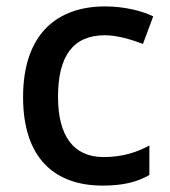

<svg xmlns="http://www.w3.org/2000/svg" viewBox="-20 -569 530 599"><path d="M300 10C365 10 407 -1 446 -23V-115C407 -94 362 -79 303 -79C210 -79 161 -144 161 -267C161 -394 208 -459 307 -459C345 -459 389 -446 426 -432L458 -518C423 -535 368 -549 308 -549C160 -549 52 -465 52 -266C52 -75 151 10 300 10Z"/></svg>

Font: Noto Sans Devanagari UI Medium
Style: Regular
Weight: 500
Designer: Jelle Bosma - Monotype Design Team
Foundry: Monotype Imaging Inc.
Version: Version 2.004